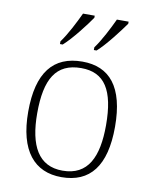

<svg xmlns="http://www.w3.org/2000/svg" viewBox="-86 -830 714 904"><g transform="rotate(10 270.5 -378.0)"><path d="M317 -619V-606H330C372 -643 431 -722 455 -756V-766H399C378 -721 346 -658 317 -619ZM155 -619V-606H168C210 -643 270 -722 293 -756V-766H237C216 -721 184 -658 155 -619ZM270 10C406 10 478 -79 478 -267C478 -458 404 -543 274 -543C135 -543 63 -454 63 -267C63 -79 141 10 270 10ZM270 -21C155 -21 106 -111 106 -267C106 -430 153 -512 274 -512C386 -512 435 -434 435 -267C435 -116 392 -21 270 -21Z"/></g></svg>

Font: Noto Serif Ethiopic ExtraLight
Style: Regular
Weight: 200
Designer: Monotype Design Team
Foundry: Monotype Imaging Inc.
Version: Version 2.102